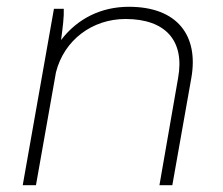

<svg xmlns="http://www.w3.org/2000/svg" viewBox="-20 -546 658 566"><path d="M47 0H86L145 -333C169 -428 252 -490 350 -490C468 -490 525 -426 505 -316L450 0H488L544 -316C566 -440 504 -526 360 -526C279 -526 209 -492 160 -428C165 -465 169 -497 168 -520H139Z"/></svg>

Font: Fixel Display ExtraLight
Style: Italic
Weight: 200
Italic angle: -10°
Designer: AlfaBravo + MacPaw
Foundry: Kyrylo Tkachov, Marchela Mozhyna, Serhii Makarenko, Maria Weinstein, Zakhar Kryvoshyya
Version: Version 1.210;Glyphs 3.2 (3217)